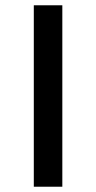

<svg xmlns="http://www.w3.org/2000/svg" viewBox="-20 -707 364 727"><path d="M108 0V-687H216V0Z"/></svg>

Font: Archivo Expanded
Style: Regular
Weight: 400
Width: 7
Designer: Hector Gatti
Foundry: Omnibus-Type
Version: Version 2.001